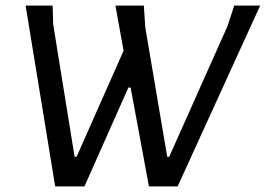

<svg xmlns="http://www.w3.org/2000/svg" viewBox="-20 -662 944 682"><path d="M904 -642 611 0H509L444 -351H436L280 0H176L71 -642H167L169 -575L245 -105H252L419 -482L390 -642H491L496 -565L574 -105H581L788 -569L812 -642Z"/></svg>

Font: Alegreya Sans SC Medium
Style: Italic
Weight: 500
Italic angle: -7°
Designer: Juan Pablo del Peral
Foundry: Huerta Tipografica
Version: Version 2.007